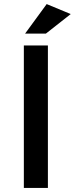

<svg xmlns="http://www.w3.org/2000/svg" viewBox="-20 -922 367 942"><path d="M97 -699H215V0H97ZM205 -757H103L209 -902L327 -853Z"/></svg>

Font: Montreal
Style: Regular
Weight: 400
Designer: Julieta Ulanovsky, usr_local_share
Foundry: Julieta Ulanovsky, usr_local_share
Version: Version 2.001